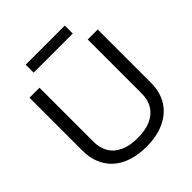

<svg xmlns="http://www.w3.org/2000/svg" viewBox="-241 -1045 1208 1208"><g transform="rotate(-45 362.5 -441.5)"><path d="M362 10Q293 10 237 -7.5Q181 -25 141.5 -59.5Q102 -94 80.5 -144Q59 -194 59 -257V-729H148V-246Q148 -192 172.5 -151.5Q197 -111 245 -89.5Q293 -68 362 -68Q433 -68 480.5 -90Q528 -112 552.5 -152Q577 -192 577 -246V-729H666V-257Q666 -172 628.5 -112.5Q591 -53 523 -21.5Q455 10 362 10ZM189 -822V-893H537V-822Z"/></g></svg>

Font: Hubot Sans
Style: Regular
Weight: 400
Designer: Deni Anggara
Foundry: GitHub, Inc., Subsidiary of Microsoft Corporation
Version: Version 2.000